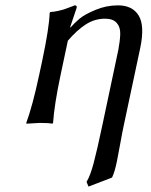

<svg xmlns="http://www.w3.org/2000/svg" viewBox="-20 -459 563 717"><path d="M244.1 -356.9Q258.3 -373.5 277.3 -389.4Q296.4 -405.3 336.7 -422.1Q377 -439 420.4 -439Q474.6 -439 497.8 -401.1Q521 -363.3 503.9 -280.8L442.9 5.9Q437 32.7 428.7 79.3Q420.4 126 416.5 144Q408.2 184.1 398.4 204.1L310.5 237.8L303.2 220.2Q317.4 196.8 329.8 149.9Q342.3 103 362.8 5.9L421.9 -272.9Q428.2 -306.2 429 -332Q429.7 -357.9 415.8 -373.5Q401.9 -389.2 372.6 -389.2Q333.5 -389.2 300.5 -367.9Q267.6 -346.7 233.4 -307.1L206.5 -180.2Q182.6 -67.4 178.2 0L175.3 2.9Q162.1 0 127.9 0L78.6 2.9L78.1 0Q101.6 -63.5 126.5 -180.2L138.2 -234.9Q163.6 -355 165.5 -411.1L168 -414.1Q182.6 -415 196.8 -418.2Q210.9 -421.4 217.8 -423.6Q224.6 -425.8 240.5 -431.9Q256.3 -438 259.3 -439Q268.6 -439 266.1 -429.2L241.7 -356.9Z"/></svg>

Font: Linux Biolinum O
Style: Italic
Weight: 400
Italic angle: -12°
Designer: Philipp H. Poll
Foundry: Philipp H. Poll
Version: Version 1.1.3